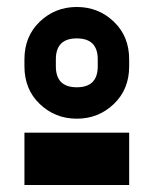

<svg xmlns="http://www.w3.org/2000/svg" viewBox="-20 -730 440 550"><path d="M50 -200H350V-350H50ZM260 -560V-540Q260 -480 200 -480Q140 -480 140 -540V-560Q140 -620 200 -620Q260 -620 260 -560ZM350 -540V-560Q350 -626 306 -668Q262 -710 200 -710Q138 -710 94 -668Q50 -626 50 -560V-540Q50 -474 94 -432Q138 -390 200 -390Q262 -390 306 -432Q350 -474 350 -540Z"/></svg>

Font: Millimetre
Style: Extrablack
Weight: 900
Designer: Jérémy Landes
Version: Version 1.0